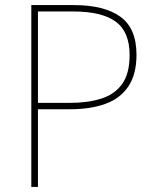

<svg xmlns="http://www.w3.org/2000/svg" viewBox="-20 -734 613 754"><path d="M270 -714Q389 -714 452.5 -668.5Q516 -623 516 -519Q516 -442 484 -394.5Q452 -347 393.5 -326Q335 -305 256 -305H129V0H103V-714ZM266 -689H129V-330H254Q324 -330 377 -346.5Q430 -363 459.5 -404Q489 -445 489 -518Q489 -609 434.5 -649Q380 -689 266 -689Z"/></svg>

Font: Noto Sans Oriya Thin
Style: Regular
Weight: 100
Designer: Amélie Bonet and Sol Matas
Foundry: Google LLC
Version: Version 2.006; ttfautohint (v1.8.4.7-5d5b)